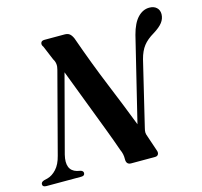

<svg xmlns="http://www.w3.org/2000/svg" viewBox="-124 -834 996 948"><g transform="rotate(-15 374.0 -360.0)"><path d="M127 -126.5Q108 -49 164 -33L183 -29Q195.5 -24.5 195.5 -14.5Q195.5 0 177.5 0H-0.5Q-20 0 -20 -14Q-20 -25.5 -4.5 -30.5L14 -35Q38.5 -41.5 60 -64.8Q81.5 -88 92 -130L200 -540.5Q209 -571.5 193.5 -595.5L163 -668.5Q154.5 -679 158 -689.5Q161.5 -700 176.5 -700H279.5Q296 -700 305.2 -692.5Q314.5 -685 322 -668Q372.5 -525 421.2 -406.8Q470 -288.5 512.5 -178.5L617 -607.5Q632 -664.5 658.2 -692Q684.5 -719.5 717.5 -719.5Q740.5 -719.5 754.2 -707Q768 -694.5 768 -673Q767.5 -650 753 -631Q738.5 -612 706 -592Q671 -571.5 651.8 -546.8Q632.5 -522 622 -481.5L543 -152Q539.5 -139 539.5 -129.8Q539.5 -120.5 545 -107L571 -30Q576 -17.5 571.5 -8.8Q567 0 554.5 0H432.5Q407.5 0 408 -28Q409 -54 397.5 -78Q380.5 -127.5 353.2 -199.2Q326 -271 294.2 -353.8Q262.5 -436.5 231 -519.5Z"/></g></svg>

Font: Fraunces 72pt S000 SemiBold
Style: Italic
Weight: 600
Italic angle: -16°
Version: Version 1.000; ttfautohint (v1.8.3)